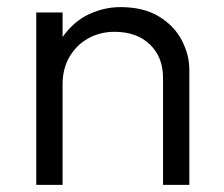

<svg xmlns="http://www.w3.org/2000/svg" viewBox="-20 -520 630 540"><path d="M82 0V-485H156V-416Q188.5 -461 231.2 -480.5Q274 -500 318.5 -500Q383.5 -500 426.8 -473.8Q470 -447.5 491.2 -406.8Q512.5 -366 512.5 -324V0H438.5V-301.5Q438.5 -359 401.8 -394.8Q365 -430.5 302 -430.5Q261 -430.5 228 -412Q195 -393.5 175.5 -360.2Q156 -327 156 -283V0Z"/></svg>

Font: Geologica Roman ExtraLight
Style: Regular
Weight: 250
Designer: Sindre Bremnes, Frode Helland
Foundry: Monokrom Skriftforlag AS
Version: Version 1.010;gftools[0.9.28]